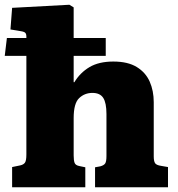

<svg xmlns="http://www.w3.org/2000/svg" viewBox="-22 -788 748 808"><path d="M29 0V-85L63 -92Q77 -95 83 -103.5Q89 -112 89 -138V-553H-2L7 -628H89V-634Q89 -647 82.5 -651.5Q76 -656 53 -659L22 -664L29 -755L270 -768L288 -757V-628H423V-553H288V-442H291Q315 -482 354.5 -505.5Q394 -529 455 -529Q516 -529 553.5 -506Q591 -483 608 -444.5Q625 -406 625 -358V-130Q625 -110 630.5 -101.5Q636 -93 656 -90L685 -85V0H378V-84L400 -88Q415 -92 420.5 -100Q426 -108 426 -132V-308Q426 -355 412.5 -376Q399 -397 367 -397Q334 -397 311 -375Q288 -353 288 -291V-134Q288 -113 292 -102.5Q296 -92 313 -89L337 -84V0Z"/></svg>

Font: Literata 12pt ExtraBold
Style: Regular
Weight: 800
Designer: Latin by Veronika Burian and Jose Scaglione. Greek by Irene Vlachou. Cyrillic by Vera Evstafieva.
Foundry: TypeTogether
Version: Version 3.002